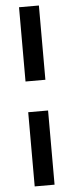

<svg xmlns="http://www.w3.org/2000/svg" viewBox="-61 -755 376 982"><g transform="rotate(-5 126.5 -264.0)"><path d="M76.2 -342.8V-724.1H178.2V-342.8ZM76.2 195.8V-185.1H178.2V195.8Z"/></g></svg>

Font: Archivo
Style: Bold Italic
Weight: 700
Italic angle: -10°
Designer: Hector Gatti
Foundry: Omnibus-Type
Version: Version 2.001